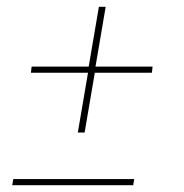

<svg xmlns="http://www.w3.org/2000/svg" viewBox="-20 -545 540 565"><path d="M229 -155H209L239 -331H71L73 -349H241L271 -525H291L261 -349H429L427 -331H259ZM16 0 19 -18H375L372 0Z"/></svg>

Font: Iosevka Thin Oblique
Style: Regular
Weight: 100
Italic angle: -9°
Monospace: yes
Designer: Belleve Invis
Foundry: Belleve Invis
Version: Version 32.5.0; ttfautohint (v1.8.4)